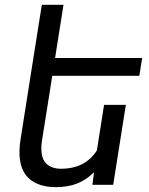

<svg xmlns="http://www.w3.org/2000/svg" viewBox="-20 -770 619 800"><path d="M155.3 -186.5Q152.3 -167.5 152.3 -152.3Q152.3 -106 174.8 -86.4Q197.3 -66.9 233.9 -66.9Q335.4 -66.9 383.8 -143.6L413.6 -333H504.4L451.7 0H365.2L371.6 -52.2Q339.8 -20.5 301.5 -5.4Q263.2 9.8 212.4 9.8Q141.6 9.8 101.3 -25.9Q61 -61.5 61 -136.2Q61 -159.7 65.4 -187.5L107.4 -454.1L119.1 -528.3L154.3 -750H244.6L209.5 -528.3H572.3L560.5 -454.1H197.8Z"/></svg>

Font: Mardoto
Style: Italic
Weight: 400
Italic angle: -12°
Designer: Christian Robertson, Vahan Hovhannisyan
Foundry: Google
Version: Version 1.000